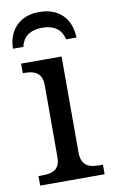

<svg xmlns="http://www.w3.org/2000/svg" viewBox="-85 -788 490 834"><g transform="rotate(-10 160.0 -371.5)"><path d="M36.1 -42Q52.7 -42 67.6 -44.2Q82.5 -46.4 93.8 -53.2Q105 -60.1 111.6 -73.5Q118.2 -86.9 118.2 -108.9V-425.8Q118.2 -447.8 111.6 -461.2Q105 -474.6 93.8 -481.9Q82.5 -489.3 67.6 -491.7Q52.7 -494.1 36.1 -494.1H33.2V-536.1H211.9V-113.8Q211.9 -90.3 218.5 -76.2Q225.1 -62 236.1 -54.4Q247.1 -46.9 262.2 -44.4Q277.3 -42 293.9 -42H307.1V0H22.9V-42ZM290 -606H244.1Q235.8 -642.1 211.2 -658Q186.5 -673.8 149.9 -673.8Q113.3 -673.8 88.6 -658Q64 -642.1 55.7 -606H9.8Q10.7 -668 47.9 -705.6Q85 -743.2 149.9 -743.2Q213.4 -743.2 250.5 -706.8Q287.6 -670.4 290 -606Z"/></g></svg>

Font: Droid Serif
Style: Regular
Weight: 400
Designer: Monotype Design team
Foundry: Monotype Imaging Inc.
Version: Version 1.03